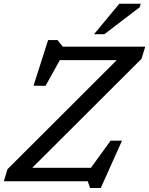

<svg xmlns="http://www.w3.org/2000/svg" viewBox="-36 -948 780 1004"><path d="M723.5 -704 704 -640.5 104 -42 93.5 -70.5H439.5L542.5 -212.5H602L491 35H435L423 0H-16L3 -63L602.5 -661.5L612.5 -633.5H277L202 -499L139.5 -500L215.5 -738.5H264.5L292.5 -704ZM455.5 -769 588 -928.5H700L695 -910.5L509.5 -769Z"/></svg>

Font: Newsreader 7pt
Style: Italic
Weight: 400
Italic angle: -17°
Designer: Hugues Gentile
Foundry: Production Type
Version: Version 1.003